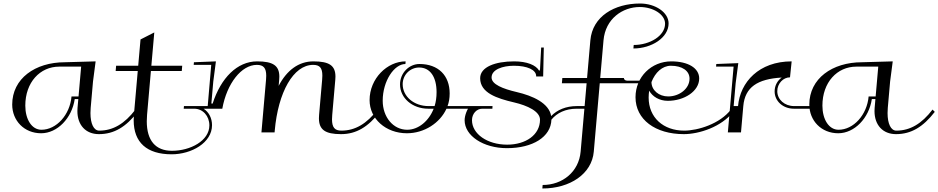

<svg xmlns="http://www.w3.org/2000/svg" viewBox="-20 -755 5351 1095"><path d="M442.8 -375 427.9 -205H387.9C378.8 -100.1 301.9 -15 216.3 -15C160.8 -15 124.3 -74.8 124.3 -152.5C124.3 -285.6 208.3 -375 317.8 -375ZM525.4 -405 350 -400C180.1 -400 49.6 -306.6 49.6 -158.6C49.6 -66.9 118.1 5 214.6 5C307 5 390.2 -81.1 406.2 -190H426.6L422.2 -140C421.7 -133.6 421.4 -127.4 421.4 -121.4C421.4 -41.8 468.8 10 544.1 10C630.6 10 698.7 -31 765.2 -117L752.4 -130C690.3 -49 624.6 -10 545.9 -10C514.7 -10 495.9 -49.1 495.9 -110.3C495.9 -119.7 496.3 -129.6 497.2 -140L510.4 -290Z M840.6 -350H1016.6L1019.2 -380H843.2L859.9 -570L781.4 -530L768.2 -380H642.2L639.6 -350H765.6L743.7 -100C742.8 -89.3 742.4 -79 742.4 -69.1C742.4 57.3 817.4 125 959.1 125C1072.3 125 1189.2 59 1189.2 -41.2C1189.2 -81 1171.6 -115.5 1141.1 -135H1247.8C1273.8 -279.7 1357.3 -385 1444.7 -385C1482.6 -385 1498.3 -367.8 1498.3 -322.8C1498.3 -315.9 1498 -308.3 1497.2 -300L1471 0H1546C1546.3 -3.3 1546.6 -6.7 1546.9 -10C1566.1 -229 1653.1 -385 1765.7 -385C1803.4 -385 1818.4 -368 1818.4 -323.7C1818.4 -316.6 1818 -308.7 1817.2 -300L1799.8 -100C1799.2 -93.3 1798.9 -86.9 1798.9 -80.8C1798.9 -14.9 1834.8 10 1925.1 10C2011.6 10 2079.7 -31 2146.2 -117L2133.4 -130C2071.3 -49 2005.6 -10 1926.9 -10C1889.2 -10 1873.5 -28 1873.5 -74.8C1873.5 -82.4 1873.9 -90.8 1874.8 -100L1892.2 -300C1892.8 -306.3 1893.1 -312.3 1893.1 -318C1893.1 -381.1 1857.9 -405 1767.4 -405C1682.2 -405 1615.1 -353.1 1569.2 -265.3C1570.2 -276.9 1571.2 -288.4 1572.2 -300C1572.8 -306.2 1573.1 -312 1573.1 -317.6C1573.1 -381 1537 -405 1446.4 -405C1332.8 -405 1239.7 -310.6 1192.7 -164.3L1185.4 -164.5L1196.4 -290L1211.4 -405L1086 -400L1084.7 -385H1184.7L1164.6 -150H1029.1L1027.8 -135H1087.8C1136.9 -135 1174.1 -93.4 1174.1 -39.9C1174.1 47.4 1066.3 105 960.8 105C866.7 105 817.1 46.3 817.1 -63.5C817.1 -75.1 817.6 -87.3 818.7 -100Z M2293.4 -405C2188.3 -405 2087.8 -307.2 2087.8 -183.9C2087.8 -78.2 2179.7 5 2300.6 5C2399.8 5 2489.3 -53.7 2526.3 -135H2732.8L2734.1 -150H2532.4C2540.5 -172.4 2544.5 -194.3 2544.5 -222.3C2544.5 -323.8 2480.2 -390 2372.1 -390C2313.4 -390 2261.4 -339 2261.4 -273.6C2261.4 -196.1 2331.2 -135 2422.8 -135H2453.3C2425.8 -64.9 2366.6 -15 2302.3 -15C2222.2 -15 2162.6 -87.6 2162.6 -180.6C2162.6 -293 2228.3 -390 2292.1 -390ZM2458.6 -150H2424.1C2340.4 -150 2276.5 -205.1 2276.5 -274.9C2276.5 -328.7 2319.8 -370 2370.4 -370C2434.1 -370 2469.8 -314.9 2469.8 -229.5C2469.8 -199.7 2466.1 -174 2458.6 -150Z M3081.4 -484.1H3066.4L3059.8 -358.5C3058.4 -355.9 3056.9 -353.4 3055.5 -350.8C3037 -384.3 2984.5 -405 2912.2 -405C2805.3 -405 2718.4 -373.4 2718.4 -309C2718.4 -224.8 2814.6 -193.7 2911.6 -171C2989.4 -152.9 3059.7 -119.2 3059.7 -72.5C3059.7 14.2 2978.6 70 2872.3 70C2759 70 2671.8 8.5 2671.8 -69.5C2671.8 -106.1 2697.8 -135 2730.1 -135H2788.1L2788.9 -150H2659.9C2644.4 -133.6 2629.8 -96.5 2629.8 -69.2C2629.8 19.2 2736.2 90 2871.3 90C3018.5 90 3121.9 25.8 3124.8 -72.6C3156 -110.7 3204.9 -135 3269.1 -135H3324.1L3324.9 -150H3269.9C3207.3 -150 3157.6 -128.4 3123.4 -93.2C3110.8 -167.9 3017.3 -208.8 2927.7 -229.8C2847.3 -248.6 2783.5 -274 2783.5 -313.1C2783.5 -359.2 2848.2 -380 2910.9 -380C2987.5 -380 3037.8 -356.5 3037.8 -321.1L3037.7 -319.1H3077.7Z M3594.1 -498.5 3592.4 -478.5C3696.4 -478.5 3793.1 -540.3 3793.1 -621.5C3793.1 -684.7 3717.1 -735 3630.3 -735C3484.1 -735 3358.9 -661.5 3346.9 -525L3328.1 -310L3187.1 -310L3184.5 -280H3325.5L3291.4 110C3281.4 224 3188.8 300 3074.8 300L3073 320C3232 320 3355.4 236 3366.4 110L3400.5 -280H3535.5H3670.5L3671.8 -295H3556.8C3545.8 -295 3538.1 -301.7 3538.1 -310L3403.1 -310L3421.9 -525C3432.7 -648.5 3531.1 -715 3628.6 -715C3704.9 -715 3773 -672.9 3773 -619.9C3773 -551 3686.8 -498.5 3594.1 -498.5Z M3604.4 -200.5C3604.4 -73.4 3717.3 10 3880.1 10C3966.6 10 4094.7 -31 4161.2 -117L4148.4 -130C4086.3 -49 3960.6 -10 3881.9 -10C3763.1 -10 3679.3 -84.6 3679.3 -198.7C3679.3 -212.1 3680.5 -225.9 3682.4 -237.8C3701.4 -203.3 3741 -180 3788.7 -180C3882.4 -180 3967.6 -234.7 3967.6 -307.5C3967.6 -366.3 3905.2 -405 3808.4 -405C3694.7 -405 3604.4 -316 3604.4 -200.5ZM3695.4 -286.8C3716.7 -341.8 3757.1 -380 3806.2 -380C3871 -380 3912.5 -350.8 3912.5 -306.5C3912.5 -249 3854.1 -205 3790.9 -205C3736.9 -205 3695.7 -241 3695.4 -286.8Z M4190.6 -395 4065.1 -390 4063.8 -375H4163.8L4142.8 -134.5L4131 0H4206L4219.1 -150C4228.6 -258 4300.2 -304.6 4438.2 -312.7C4414.6 -295.7 4397.8 -268.1 4397.8 -233.5C4397.8 -178.4 4445.3 -135 4507.8 -135H4647.8L4649.1 -150H4509.1C4454.4 -150 4412.9 -187.4 4412.9 -234.8C4412.9 -279.1 4447.5 -314 4485.5 -314L4494.9 -405C4308.9 -405 4201.1 -287 4189.1 -150H4164.1L4175.5 -280Z M4988.8 -375 4973.9 -205H4933.9C4924.8 -100.1 4847.9 -15 4762.3 -15C4706.8 -15 4670.3 -74.8 4670.3 -152.5C4670.3 -285.6 4754.3 -375 4863.8 -375ZM5071.4 -405 4896 -400C4726.1 -400 4595.6 -306.6 4595.6 -158.6C4595.6 -66.9 4664.1 5 4760.6 5C4853 5 4936.2 -81.1 4952.2 -190H4972.6L4968.2 -140C4967.7 -133.6 4967.4 -127.4 4967.4 -121.4C4967.4 -41.8 5014.8 10 5090.1 10C5176.6 10 5244.7 -31 5311.2 -117L5298.4 -130C5236.3 -49 5170.6 -10 5091.9 -10C5060.7 -10 5041.9 -49.1 5041.9 -110.3C5041.9 -119.7 5042.3 -129.6 5043.2 -140L5056.4 -290Z"/></svg>

Font: Galberik
Style: Regular
Weight: 400
Designer: Gluk
Foundry: Gluk
Version: Version 0.50